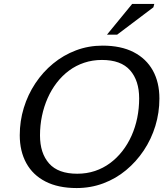

<svg xmlns="http://www.w3.org/2000/svg" viewBox="-20 -942 846 972"><path d="M182.5 -256.5Q182.5 -166.5 228.5 -114.5Q274.5 -62.5 371 -62.5Q419 -62.5 460.8 -76.5Q502.5 -90.5 537.2 -116.2Q572 -142 599.5 -177.2Q627 -212.5 646 -255Q665 -297.5 674.8 -345.5Q684.5 -393.5 684.5 -444Q684.5 -534 638.5 -586.2Q592.5 -638.5 496 -638.5Q448.5 -638.5 406.5 -624.5Q364.5 -610.5 329.8 -584.8Q295 -559 267.8 -523.8Q240.5 -488.5 221.5 -445.8Q202.5 -403 192.5 -355.2Q182.5 -307.5 182.5 -256.5ZM787 -443Q787 -371.5 766.5 -304.5Q746 -237.5 708 -180.5Q670 -123.5 618.2 -80.5Q566.5 -37.5 503 -13.8Q439.5 10 368 10Q275 10 210.8 -22.8Q146.5 -55.5 113.2 -116Q80 -176.5 80 -257.5Q80 -329 100.5 -396Q121 -463 159 -520.2Q197 -577.5 249 -620.2Q301 -663 364.5 -687Q428 -711 499 -711Q592.5 -711 656.5 -678Q720.5 -645 753.8 -585Q787 -525 787 -443ZM521.5 -766.5 649 -922H761L756.5 -905L573 -766.5Z"/></svg>

Font: Newsreader 8pt
Style: Italic
Weight: 400
Italic angle: -17°
Version: Version 1.003